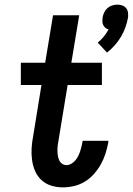

<svg xmlns="http://www.w3.org/2000/svg" viewBox="-20 -801 573 829"><path d="M442 -574 402 -617Q417 -629 428.5 -643.5Q440 -658 449 -674Q441 -676 435 -681Q429 -686 425.5 -693.5Q422 -701 422 -709Q422 -717 423 -726Q425 -737 430 -747.5Q435 -758 444 -766Q453 -774 464.5 -777.5Q476 -781 487 -781Q498 -781 508 -777.5Q518 -774 524.5 -766Q531 -758 532.5 -747.5Q534 -737 533 -726Q529 -704 521.5 -683Q514 -662 502.5 -642.5Q491 -623 475.5 -605.5Q460 -588 442 -574ZM251 8Q225 8 201 0.5Q177 -7 159.5 -23Q142 -39 132 -61.5Q122 -84 118.5 -109.5Q115 -135 116.5 -161Q118 -187 123 -212L159 -434H70V-530H175L209 -735H322L288 -530H420V-434H272L233 -197Q231 -186 229.5 -175Q228 -164 228 -152.5Q228 -141 229.5 -130.5Q231 -120 235 -110.5Q239 -101 247.5 -94.5Q256 -88 267 -88Q277 -88 287 -93.5Q297 -99 304.5 -107.5Q312 -116 317 -126Q322 -136 325.5 -146Q329 -156 331.5 -166.5Q334 -177 336 -187Q336 -189 336 -190Q336 -191 337 -193H448Q448 -190 447.5 -187.5Q447 -185 447 -183Q442 -158 434.5 -135Q427 -112 414.5 -90Q402 -68 384.5 -48.5Q367 -29 345 -16Q323 -3 299 2.5Q275 8 251 8Z"/></svg>

Font: Iosevka Slab Oblique
Style: Bold
Weight: 700
Italic angle: -9°
Monospace: yes
Designer: Belleve Invis
Foundry: Belleve Invis
Version: Version 11.1.1; ttfautohint (v1.8.3)